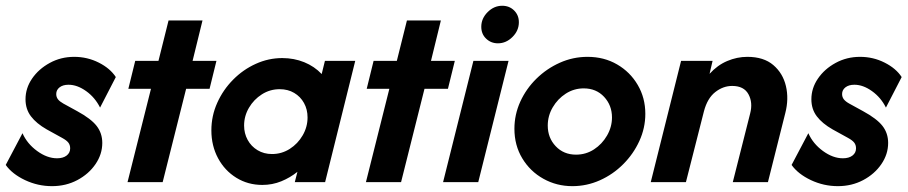

<svg xmlns="http://www.w3.org/2000/svg" viewBox="-28 -626 3120 660"><path d="M150.7 13.9Q102.1 13.9 58 -6.9Q13.9 -27.8 -8.3 -59L49.3 -168.1Q65.3 -131.9 99.7 -106.9Q134 -81.9 168.1 -81.9Q188.9 -81.9 201 -91.3Q213.2 -100.7 213.2 -116Q213.2 -127.8 206.9 -135.8Q200.7 -143.8 185.4 -152.1L132.6 -181.2Q97.2 -201.4 78.5 -226Q59.7 -250.7 59.7 -284.7Q59.7 -322.9 82.3 -355.9Q104.9 -388.9 143.1 -409.7Q181.2 -430.6 227.1 -430.6Q272.2 -430.6 311.5 -410.8Q350.7 -391 370.1 -361.1L316 -256.2Q298.6 -291 268.1 -312.8Q237.5 -334.7 207.6 -334.7Q188.2 -334.7 176.7 -325.7Q165.3 -316.7 165.3 -302.8Q165.3 -292.4 171.2 -284.7Q177.1 -277.1 189.6 -270.1L237.5 -243.8Q284.7 -218.1 304.2 -193.1Q323.6 -168.1 323.6 -134.7Q323.6 -95.8 300.3 -61.8Q277.1 -27.8 237.8 -6.9Q198.6 13.9 150.7 13.9Z M410.4 0 491 -320.8H413.2L436.8 -416.7H516.7L551.4 -555.6H668.1L634 -416.7H716L692.4 -320.8H611.8L531.2 0Z M873.6 9.7Q824.3 9.7 784.4 -14.9Q744.4 -39.6 721.5 -82.3Q698.6 -125 698.6 -177.8Q698.6 -227.8 718.8 -272.6Q738.9 -317.4 773.3 -352.1Q807.6 -386.8 851.4 -406.6Q895.1 -426.4 942.4 -426.4Q982.6 -426.4 1017.7 -412.2Q1052.8 -397.9 1077.8 -371.5L1088.9 -416.7H1193.1L1089.6 0H985.4L994.4 -35.4Q969.4 -15.3 938.9 -2.8Q908.3 9.7 873.6 9.7ZM906.9 -96.5Q940.3 -96.5 968.1 -114.2Q995.8 -131.9 1012.5 -160.8Q1029.2 -189.6 1029.2 -222.2Q1029.2 -250 1017 -271.9Q1004.9 -293.8 983.3 -306.6Q961.8 -319.4 933.3 -319.4Q900 -319.4 872.2 -301.7Q844.4 -284 827.8 -255.6Q811.1 -227.1 811.1 -194.4Q811.1 -167.4 823.3 -145.1Q835.4 -122.9 857.3 -109.7Q879.2 -96.5 906.9 -96.5Z M1229.9 0 1310.4 -320.8H1232.6L1256.2 -416.7H1336.1L1370.8 -555.6H1487.5L1453.5 -416.7H1535.4L1511.8 -320.8H1431.2L1350.7 0Z M1495.1 0 1599.3 -416.7H1720.1L1616 0ZM1683.6 -477.1Q1659.7 -477.1 1643.1 -493.1Q1626.4 -509 1626.4 -534Q1626.4 -562.6 1648.3 -584.4Q1670.1 -606.2 1698.3 -606.2Q1722.9 -606.2 1739.2 -590.1Q1755.6 -573.9 1755.6 -549.6Q1755.6 -520.8 1733.7 -499Q1711.8 -477.1 1683.6 -477.1Z M1939.6 13.9Q1885.4 13.9 1839.9 -11.5Q1794.4 -36.8 1767.4 -81.6Q1740.3 -126.4 1740.3 -183.3Q1740.3 -231.9 1760.4 -276.4Q1780.6 -320.8 1816 -355.6Q1851.4 -390.3 1896.5 -410.4Q1941.7 -430.6 1991.7 -430.6Q2048.6 -430.6 2093.4 -404.5Q2138.2 -378.5 2164.2 -334Q2190.3 -289.6 2190.3 -234.7Q2190.3 -186.1 2169.8 -141.3Q2149.3 -96.5 2114.2 -61.5Q2079.2 -26.4 2034 -6.2Q1988.9 13.9 1939.6 13.9ZM1952.1 -94.4Q1986.1 -94.4 2013.9 -112.5Q2041.7 -130.6 2058.7 -160.1Q2075.7 -189.6 2075.7 -222.2Q2075.7 -263.9 2048.6 -293.1Q2021.5 -322.2 1978.5 -322.2Q1945.1 -322.2 1917 -304.2Q1888.9 -286.1 1871.9 -256.9Q1854.9 -227.8 1854.9 -194.4Q1854.9 -152.1 1882.3 -123.3Q1909.7 -94.4 1952.1 -94.4Z M2209 0 2313.2 -416.7H2421.5L2411.1 -372.2Q2438.2 -402.1 2471.9 -416.3Q2505.6 -430.6 2541 -430.6Q2597.2 -430.6 2630.2 -402.4Q2663.2 -374.3 2673.6 -330.2Q2684 -286.1 2671.5 -237.5L2611.8 0H2491L2550.7 -236.1Q2560.4 -273.6 2544.8 -302.1Q2529.2 -330.6 2488.9 -330.6Q2457.6 -330.6 2430.6 -309.4Q2403.5 -288.2 2391.7 -243.1L2329.9 0Z M2852.1 13.9Q2803.5 13.9 2759.4 -6.9Q2715.3 -27.8 2693.1 -59L2750.7 -168.1Q2766.7 -131.9 2801 -106.9Q2835.4 -81.9 2869.4 -81.9Q2890.3 -81.9 2902.4 -91.3Q2914.6 -100.7 2914.6 -116Q2914.6 -127.8 2908.3 -135.8Q2902.1 -143.8 2886.8 -152.1L2834 -181.2Q2798.6 -201.4 2779.9 -226Q2761.1 -250.7 2761.1 -284.7Q2761.1 -322.9 2783.7 -355.9Q2806.2 -388.9 2844.4 -409.7Q2882.6 -430.6 2928.5 -430.6Q2973.6 -430.6 3012.8 -410.8Q3052.1 -391 3071.5 -361.1L3017.4 -256.2Q3000 -291 2969.4 -312.8Q2938.9 -334.7 2909 -334.7Q2889.6 -334.7 2878.1 -325.7Q2866.7 -316.7 2866.7 -302.8Q2866.7 -292.4 2872.6 -284.7Q2878.5 -277.1 2891 -270.1L2938.9 -243.8Q2986.1 -218.1 3005.6 -193.1Q3025 -168.1 3025 -134.7Q3025 -95.8 3001.7 -61.8Q2978.5 -27.8 2939.2 -6.9Q2900 13.9 2852.1 13.9Z"/></svg>

Font: Afacad
Style: Italic
Weight: 400
Italic angle: -14°
Designer: Kristian Moeller
Foundry: Dicotype
Version: Version 1.000